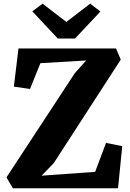

<svg xmlns="http://www.w3.org/2000/svg" viewBox="-20 -1004 695 1024"><path d="M48.5 0 14.5 -58 378.5 -613 439.5 -681.5 195.5 -667 140 -529.5 54 -542 78.5 -745.5H599L624 -686L266 -133L201.5 -67L487.5 -87.5L545.5 -242L632 -224.5L609.5 0ZM288 -798.5 152.5 -943.5 207 -984.5 334 -887 461 -984.5 515.5 -942.5 380 -798.5Z"/></svg>

Font: Merriweather Light 18pt Black
Style: Regular
Weight: 900
Version: Version 2.100